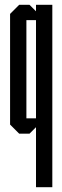

<svg xmlns="http://www.w3.org/2000/svg" viewBox="-20 -557 260 800"><path d="M130 223V-27L103 0H60L22 -38V-499L60 -537H103L130 -510V-537H198V223ZM130 -473H90V-64H130Z"/></svg>

Font: Commune Nuit Debout
Style: Regular
Weight: 400
Designer: Sébastien Marchal
Foundry: Sébastien Marchal
Version: Version 1.003;PS 1.3;hotconv 1.0.88;makeotf.lib2.5.647800